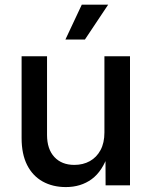

<svg xmlns="http://www.w3.org/2000/svg" viewBox="-20 -779 637 807"><path d="M256.8 7.3Q201.7 7.3 159.4 -16.1Q117.2 -39.6 94 -85.4Q70.8 -131.3 70.8 -198.7V-542.5H177.7V-211.9Q177.7 -152.3 208.5 -119.1Q239.3 -85.9 292.5 -85.9Q329.1 -85.9 357.7 -101.8Q386.2 -117.7 402.6 -148.2Q418.9 -178.7 418.9 -222.2V-542.5H526.4V0H423.8L423.3 -132.8H435.5Q411.1 -59.6 365.5 -26.1Q319.8 7.3 256.8 7.3ZM254.9 -612.8 323.7 -759.3H434.6L336.9 -612.8Z"/></svg>

Font: Inter 16pt Medium
Style: Regular
Weight: 500
Version: Version 4.001;git-66647c0bb